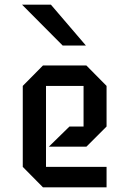

<svg xmlns="http://www.w3.org/2000/svg" viewBox="-20 -798 530 818"><path d="M434 0H163L77 -87V-432L163 -519H348L434 -432V-259L348 -173H188L276 -259H336V-432H176V-87H434ZM346 -604H247L74 -778H197Z"/></svg>

Font: Iceberg
Style: Regular
Weight: 400
Designer: Victor Kharyk
Foundry: Cyreal (www.cyreal.org)
Version: Version 1.002